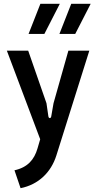

<svg xmlns="http://www.w3.org/2000/svg" viewBox="-20 -770 509 1008"><path d="M56 124 88 218C182 199 248 135 276 46L449 -504H339L261 -228L249 -159C247 -147 236 -147 234 -159L224 -228L128 -504H16L191 -39L177 9C160 68 125 109 56 124ZM292 -592H375L456 -750H354ZM130 -592H213L294 -750H192Z"/></svg>

Font: Finlandica Medium
Style: Regular
Weight: 500
Designer: Niklas Ekholm, Juho Hiilivirta, Jaakko Suomalainen
Foundry: Helsinki Type Studio
Version: Version 2.000;Glyphs 3.2 (3202)